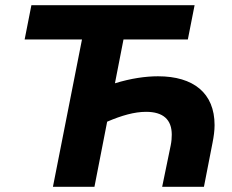

<svg xmlns="http://www.w3.org/2000/svg" viewBox="-20 -720 896 740"><path d="M589 -426C541 -426 485 -418 423 -399L456 -568H704L730 -700H101L75 -568H296L184 0H344L393 -251C449 -275 498 -289 543 -289C609 -289 642 -259 642 -201C642 -188 641 -175 638 -160L605 0H766L799 -169C804 -194 807 -217 807 -238C807 -361 726 -426 589 -426Z"/></svg>

Font: AWKNG-Font
Style: Bold Italic
Weight: 700
Italic angle: -11.3°
Designer: Awakening Church
Foundry: Awakening Church
Version: Version 1.700;PS 001.700;hotconv 1.0.88;makeotf.lib2.5.64775